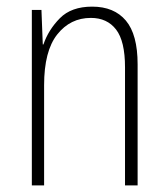

<svg xmlns="http://www.w3.org/2000/svg" viewBox="-20 -559 507 579"><path d="M258 -539Q324 -539 359.5 -497Q395 -455 395 -365V0H357V-356Q357 -435 330 -470Q303 -505 254 -505Q192 -505 152.5 -455Q113 -405 113 -302V0H76V-529H105L109 -425H111Q126 -469 160.5 -504Q195 -539 258 -539Z"/></svg>

Font: Noto Sans Thai Cond ExtLt
Style: Regular
Weight: 200
Width: 3
Designer: Monotype Design Team
Foundry: Monotype Imaging Inc.
Version: Version 2.002; ttfautohint (v1.8.4.7-5d5b)